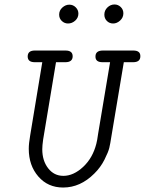

<svg xmlns="http://www.w3.org/2000/svg" viewBox="-20 -839 654 867"><path d="M105 -584Q105 -610.8 137.2 -610.8H275.9Q308.1 -610.8 308.1 -585Q308.1 -558.1 274.9 -558.1H232.9L174.8 -209Q170.9 -181.2 170.9 -165Q170.9 -113.3 197.5 -79.1Q224.1 -44.9 266.1 -44.9Q312 -44.9 355.5 -85.4Q398.9 -126 415 -189.9Q418.9 -204.1 422.9 -233.9L477.1 -558.1H442.9Q410.6 -558.1 411.1 -584Q411.1 -610.8 444.8 -610.8H582Q614.3 -610.8 613.8 -585Q613.8 -558.1 581.1 -558.1H539.1L482.9 -222.2Q478 -189.9 473.6 -171.4Q469.2 -152.8 451.7 -117.9Q434.1 -83 405.8 -55.2Q342.8 7.8 265.1 7.8Q196.3 7.8 153.1 -42Q109.9 -91.8 109.9 -167Q109.9 -190.9 116.2 -227.1L170.9 -558.1H137.2Q105 -558.1 105 -584ZM247.1 -772.9Q247.1 -792 261.5 -804.9Q275.9 -817.9 293 -817.9Q310.1 -817.9 322 -805.9Q334 -793.9 334 -777.8Q334 -758.8 319.6 -745.8Q305.2 -732.9 287.1 -732.9Q271 -732.9 259 -744.4Q247.1 -755.9 247.1 -772.9ZM451.2 -772.9Q451.2 -792 465.1 -805.4Q479 -818.8 497.1 -818.8Q513.2 -818.8 525.1 -807.4Q537.1 -795.9 537.1 -778.8Q537.1 -759.8 522.5 -746.3Q507.8 -732.9 491 -732.9Q474.1 -732.9 462.6 -744.4Q451.2 -755.9 451.2 -772.9Z"/></svg>

Font: CMU Typewriter Text
Style: LightOblique
Weight: 200
Italic angle: -9.46001°
Version: Version 0.7.0